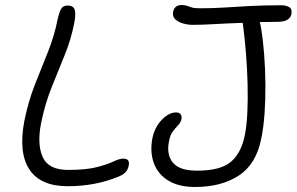

<svg xmlns="http://www.w3.org/2000/svg" viewBox="-20 -733 1182 765"><path d="M250 9Q141 9 97 -58Q53 -125 77 -251Q93 -330 119.5 -397Q146 -464 171.5 -527.5Q197 -591 210 -658Q216 -684 223.5 -697.5Q231 -711 250 -711Q272 -711 277.5 -694.5Q283 -678 276 -642Q263 -575 237.5 -513Q212 -451 186 -386Q160 -321 144 -244Q127 -159 150 -107.5Q173 -56 251 -56Q323 -56 365.5 -67Q408 -78 432 -89.5Q456 -101 471 -101Q498 -101 493 -75Q491 -60 482 -49Q473 -38 454 -30Q406 -10 355 -0.5Q304 9 250 9ZM757 12Q692 12 650.5 -13.5Q609 -39 593 -83Q577 -127 587 -181Q596 -226 624.5 -255.5Q653 -285 681 -285Q695 -285 700 -277Q705 -269 703 -258Q700 -245 689.5 -234Q679 -223 668.5 -209Q658 -195 654 -173Q642 -119 668 -86Q694 -53 765 -53Q857 -53 898.5 -87Q940 -121 955 -192Q963 -231 965.5 -284.5Q968 -338 966.5 -397.5Q965 -457 960.5 -514.5Q956 -572 950 -619Q949 -625 948.5 -631Q948 -637 947 -642Q888 -640 836.5 -637Q785 -634 747 -634Q729 -634 709.5 -639.5Q690 -645 678 -656.5Q666 -668 670 -687Q676 -713 704 -713Q717 -713 725 -710Q733 -707 743.5 -703.5Q754 -700 775 -700Q827 -700 874 -703Q921 -706 975 -709Q1029 -712 1102 -712Q1118 -712 1131.5 -705Q1145 -698 1141 -676Q1134 -646 1085 -646Q1067 -646 1049.5 -645.5Q1032 -645 1015 -645Q1018 -636 1020 -622Q1028 -575 1032.5 -516.5Q1037 -458 1037.5 -397Q1038 -336 1034 -280Q1030 -224 1021 -181Q1001 -79 931.5 -33.5Q862 12 757 12Z"/></svg>

Font: Shantell Sans Normal
Style: Italic
Weight: 300
Italic angle: -11.31°
Designer: Stephen Nixon, Anya Danilova, Shantell Martin
Foundry: Arrow Type
Version: Version 1.008;[a672d596b]